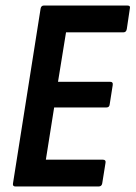

<svg xmlns="http://www.w3.org/2000/svg" viewBox="-20 -675 491 695"><path d="M36 0Q25 0 27 -11L127 -644Q129 -655 139 -655H441Q453 -655 450 -644L439 -570Q437 -558 427 -558H219L190 -379H378Q390 -379 388 -367L377 -297Q376 -286 365 -286H176L146 -97H352Q364 -97 362 -86L350 -11Q348 0 337 0Z"/></svg>

Font: Sofia Sans Condensed
Style: Bold Italic
Weight: 700
Italic angle: -9°
Version: Version 4.100